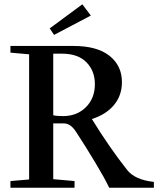

<svg xmlns="http://www.w3.org/2000/svg" viewBox="-20 -878 762 898"><path d="M232.9 -714.8 212.4 -745.1 365.2 -857.9 404.8 -805.2ZM28.8 0V-31.2L116.2 -38.6V-624L28.8 -631.8V-663.1H116.2H323.2Q434.1 -663.1 492.2 -616.9Q550.3 -570.8 550.3 -493.7Q550.3 -431.6 513.2 -387Q476.1 -342.3 409.7 -321.3Q492.2 -187.5 574.7 -83Q611.3 -36.6 699.7 -27.3V0H490.7Q470.2 -43.5 425.5 -117.9Q380.9 -192.4 334.5 -263.2Q309.6 -300.8 278.8 -300.8H229V-40L328.6 -31.2V0ZM229 -627V-338.9Q245.1 -335 274.9 -335Q340.3 -335 382.1 -377Q423.8 -418.9 423.8 -484.4Q423.8 -546.4 384.3 -586.7Q344.7 -627 269.5 -627Z"/></svg>

Font: Elstob 10pt Medium
Style: Regular
Weight: 500
Designer: Peter S. Baker
Version: Version 1.015